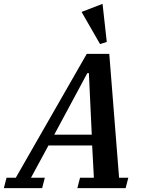

<svg xmlns="http://www.w3.org/2000/svg" viewBox="-74 -978 749 998"><path d="M-40 -54H8L377 -698H494L545 -54H593L579 0H328L342 -54H414L405 -222H178L87 -54H159L145 0H-54ZM208 -278H403L388 -598H380ZM350 -916 459 -958 481 -760 446 -749Z"/></svg>

Font: IBM Plex Serif SemiBold
Style: Italic
Weight: 600
Italic angle: -14°
Designer: Mike Abbink, Paul van der Laan, Pieter van Rosmalen
Foundry: Bold Monday
Version: Version 2.5